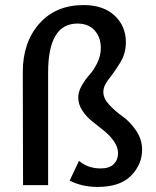

<svg xmlns="http://www.w3.org/2000/svg" viewBox="-20 -731 617 758"><path d="M365 7Q304 7 255 -18L292 -96Q327 -66 377 -66Q412 -66 429 -83Q446 -100 446 -126Q446 -150 430 -173Q414 -196 391 -214.5Q368 -233 344.5 -251.5Q321 -270 305 -294.5Q289 -319 289 -346Q289 -369 303 -393.5Q317 -418 333.5 -436Q350 -454 364 -482.5Q378 -511 378 -541Q378 -584 353.5 -611Q329 -638 286 -638Q170 -638 170 -445V0H71L70 -447Q70 -564 135 -637.5Q200 -711 310 -711Q388 -711 432.5 -669.5Q477 -628 477 -564Q477 -520 454.5 -483.5Q432 -447 410 -419.5Q388 -392 388 -368Q388 -342 412 -316.5Q436 -291 464.5 -271Q493 -251 517 -216Q541 -181 541 -140Q541 -82 497.5 -37.5Q454 7 365 7Z"/></svg>

Font: EauTest Semibold
Style: Regular
Weight: 600
Designer: Christian Thalmann (Catharsis Fonts)
Version: Version 0.001;PS 000.001;hotconv 1.0.88;makeotf.lib2.5.64775